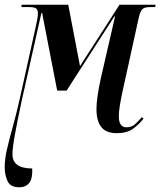

<svg xmlns="http://www.w3.org/2000/svg" viewBox="-23 -556 681 816"><path d="M59 240Q21 240 9 213.5Q-3 187 -3 155Q-3 120 6.5 79Q16 38 31 -16Q46 -70 63 -145L131 -452Q134 -465 136 -477Q138 -489 138 -500Q138 -514 130.5 -520Q123 -526 97 -526H68L69 -536H267L317 -275L485 -536H638L637 -526H616Q591 -526 582 -517Q573 -508 567 -482L496 -159Q490 -131 486 -105.5Q482 -80 482 -62Q482 -15 514 -15Q536 -15 549 -26.5Q562 -38 580 -58L587 -52Q568 -27 542 -8.5Q516 10 473 10Q428 10 407.5 -16Q387 -42 387 -92Q387 -138 405 -221L466 -486H463L260 -171H220L156 -501H153L69 -127Q49 -33 39.5 20.5Q30 74 30 100Q30 160 114 160Q116 202 101.5 221Q87 240 59 240Z"/></svg>

Font: Noto Serif Display ExtraCondensed SemiBold
Style: Italic
Weight: 600
Width: 2
Italic angle: -12°
Designer: Monotype Design Team
Foundry: Monotype Imaging Inc.
Version: Version 2.009